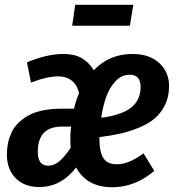

<svg xmlns="http://www.w3.org/2000/svg" viewBox="-20 -769 737 804"><path d="M523.9 -661.1H282.2L294.9 -749H538.1ZM246.1 -543Q291.5 -543 321.3 -526.1Q351.1 -509.3 373 -475.1Q438 -543 534.2 -543Q606.9 -543 647.9 -504.2Q689 -465.3 688 -405.8Q687.5 -362.8 670.7 -328.9Q653.8 -294.9 627.4 -272.7Q601.1 -250.5 561.8 -234.4Q522.5 -218.3 483.4 -209.5Q444.3 -200.7 396 -194.8Q396 -133.8 412.6 -107.4Q429.2 -81.1 469.2 -81.1Q519.5 -81.1 581.1 -127L626 -53.2Q544.4 15.1 451.2 15.1Q342.8 15.1 298.8 -67.9Q235.4 14.2 145 14.2Q81.5 14.2 45.2 -23.2Q8.8 -60.5 8.8 -122.1Q8.8 -147 13.4 -169.2Q18.1 -191.4 28.1 -213.6Q38.1 -235.8 55.9 -253.4Q73.7 -271 98.1 -284.9Q122.6 -298.8 158.2 -306.4Q193.8 -314 237.8 -314H290Q296.4 -344.2 311 -378.9Q303.7 -412.6 281 -430.9Q258.3 -449.2 225.1 -449.2Q175.3 -449.2 109.9 -422.9L92.8 -507.8Q175.8 -543 246.1 -543ZM522.9 -456.1Q489.3 -456.1 463.6 -428.7Q438 -401.4 424.6 -363Q411.1 -324.7 403.8 -275.9Q488.3 -286.6 528.6 -318.1Q568.8 -349.6 568.8 -404.8Q568.8 -456.1 522.9 -456.1ZM277.8 -238.8H238.8Q138.2 -238.8 138.2 -132.8Q138.2 -75.2 182.1 -75.2Q205.6 -75.2 227.5 -93Q249.5 -110.8 275.9 -149.9Q272.5 -200.2 277.8 -238.8Z"/></svg>

Font: Fira Sans Compressed Medium
Style: Italic
Weight: 500
Width: 3
Italic angle: -8°
Designer: Carrois Corporate & Edenspiekermann AG
Foundry: Carrois Corporate GbR & Edenspiekermann AG
Version: Version 4.203;PS 004.203;hotconv 1.0.88;makeotf.lib2.5.64775